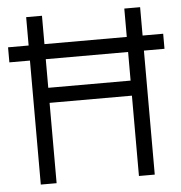

<svg xmlns="http://www.w3.org/2000/svg" viewBox="-50 -714 717 762"><g transform="rotate(-5 309.0 -333.5)"><path d="M473 -320H145V0H82V-667H145V-380H473V-667H536V0H473ZM0 -494V-554H618V-494Z"/></g></svg>

Font: Epunda Slab Light
Style: Regular
Weight: 300
Designer: Simon Atzbach
Foundry: typofactur
Version: Version 1.102